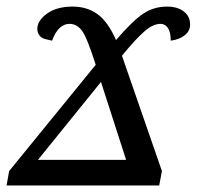

<svg xmlns="http://www.w3.org/2000/svg" viewBox="-25 -566 605 586"><path d="M329.1 -443.8Q380.9 -503.9 413.1 -524.9Q445.3 -545.9 484.9 -545.9Q516.6 -545.9 535.9 -531Q555.2 -516.1 555.2 -491.2Q555.2 -471.2 538.8 -458.3Q522.5 -445.3 496.1 -441.9Q496.1 -467.8 487.5 -480.5Q479 -493.2 464.8 -493.2Q442.4 -493.2 416.5 -470.9Q390.6 -448.7 347.2 -396L469.2 -43.9L460.9 0H-4.9L2.9 -43.9L267.1 -368.2Q241.2 -450.2 225.6 -471.7Q210 -493.2 187 -493.2Q171.9 -493.2 158.4 -481.9Q145 -470.7 133.8 -441.9L112.8 -446.8Q102.1 -449.2 95.5 -457.8Q88.9 -466.3 88.9 -478Q88.9 -502.9 118.4 -524.4Q147.9 -545.9 196.8 -545.9Q240.7 -545.9 272.7 -522.7Q304.7 -499.5 329.1 -443.8ZM90.8 -78.1H359.9L283.2 -315.9Z"/></svg>

Font: Droid Serif
Style: Italic
Weight: 400
Italic angle: -12°
Designer: Monotype Design team
Foundry: Monotype Imaging Inc.
Version: Version 1.03